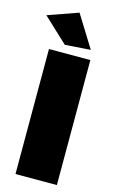

<svg xmlns="http://www.w3.org/2000/svg" viewBox="-151 -987 622 1040"><g transform="rotate(15 160.5 -467.0)"><path d="M159 -934 -11 -874 127 -745 270 -755ZM50 -701V0H282V-701Z"/></g></svg>

Font: Montserrat-Arabic Black
Style: Regular
Weight: 900
Designer: Mohamed Gaber
Foundry: Kief Type Foundry
Version: Version 5.008;PS 005.008;hotconv 1.0.88;makeotf.lib2.5.64775